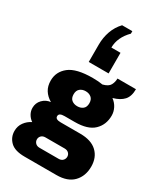

<svg xmlns="http://www.w3.org/2000/svg" viewBox="-269 -1041 1138 1331"><g transform="rotate(30 300.0 -375.5)"><path d="M165 188Q86 188 50.5 153Q15 118 15 68Q15 29 36.5 -0.5Q58 -30 91 -46Q69 -61 56 -84Q43 -107 43 -133Q43 -172 69.5 -199.5Q96 -227 134 -231Q97 -253 77.5 -284.5Q58 -316 58 -360Q58 -431 115 -476Q172 -521 302 -521Q349 -521 382 -515Q426 -526 439 -550.5Q452 -575 452 -603H600Q600 -545 572 -514.5Q544 -484 490 -469V-468Q517 -448 531.5 -419.5Q546 -391 546 -360Q546 -287 498 -240.5Q450 -194 346 -194H264Q243 -194 231.5 -188Q220 -182 220 -168Q220 -155 231 -149Q242 -143 263 -143H420Q508 -143 554 -99.5Q600 -56 600 17Q600 93 554.5 140.5Q509 188 420 188ZM224 83H377Q398 83 410 70.5Q422 58 422 41Q422 24 410 12Q398 0 377 0H224Q203 0 191 12Q179 24 179 41Q179 58 191 70.5Q203 83 224 83ZM306 -297Q333 -297 351 -311.5Q369 -326 369 -357Q369 -387 351 -402Q333 -417 306 -417Q279 -417 261 -402Q243 -387 243 -357Q243 -326 261 -311.5Q279 -297 306 -297ZM377 -939V-919Q343 -885 325.5 -847Q308 -809 308 -768H381V-603H222V-742Q222 -798 240 -849Q258 -900 295 -939Z"/></g></svg>

Font: Chivo Mono Black
Style: Regular
Weight: 900
Designer: Hector Gatti
Foundry: Omnibus-Type
Version: Version 1.008